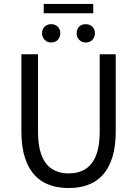

<svg xmlns="http://www.w3.org/2000/svg" viewBox="-20 -927 685 959"><path d="M478 -269V-655.8H558.1V-271Q558.1 -123 490.7 -50.3Q431.6 12.2 323.2 12.2Q153.8 12.2 105 -138.2Q86.9 -192.4 86.9 -271V-655.8H169.9V-269Q169.9 -106.4 263.2 -71.3Q291 -60.5 323.2 -61Q478 -61 478 -269ZM408.2 -714.8Q388.2 -714.8 375.5 -728Q362.8 -741.2 362.8 -761.2Q362.8 -781.2 375.5 -793.9Q388.2 -806.6 408.2 -806.2Q428.7 -806.2 441.4 -793.5Q454.1 -780.3 454.1 -760.7Q454.1 -741.2 441.4 -728Q428.7 -714.8 408.2 -714.8ZM189.9 -761.2Q189.9 -781.2 203.1 -793.9Q216.8 -806.6 236.3 -806.2Q255.9 -806.2 268.6 -793.5Q281.2 -780.3 281.2 -760.7Q281.2 -741.2 268.6 -728Q255.9 -714.8 235.8 -714.8Q215.8 -714.8 203.1 -728Q190.4 -741.2 189.9 -761.2ZM198.2 -907.2H445.8V-860.8H198.2Z"/></svg>

Font: SourceSansPro-Regular
Style: Regular
Weight: 400
Designer: Paul D. Hunt
Foundry: Adobe Systems Incorporated
Version: Version 1.050;PS Version 1.000;hotconv 1.0.70;makeotf.lib2.5